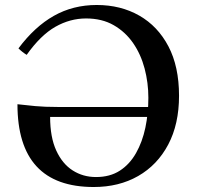

<svg xmlns="http://www.w3.org/2000/svg" viewBox="-20 -735 791 770"><path d="M368 -715Q464 -715 538.5 -672.5Q613 -630 655.5 -549Q698 -468 698 -351Q698 -237 654.5 -155Q611 -73 534 -29Q457 15 356 15Q50 15 50 -317Q84 -313 121.5 -309.5Q159 -306 211 -306H603V-266H181Q181 -185 205.5 -131.5Q230 -78 271.5 -51.5Q313 -25 365 -25Q421 -25 460.5 -50.5Q500 -76 525.5 -121Q551 -166 563 -223Q575 -280 575 -343Q575 -403 560 -460Q545 -517 514 -562Q483 -607 436 -634Q389 -661 325 -661Q261 -661 202 -627.5Q143 -594 87 -515Q69 -526 54 -541Q119 -628 196 -671.5Q273 -715 368 -715Z"/></svg>

Font: Poltawski Nowy
Style: Regular
Weight: 400
Designer: Adam Pótawski, Mateusz Machalski, Borys Kosmynka, Ania Wieluska
Foundry: Capitalics.wtf
Version: Version 1.001;gftools[0.9.25]